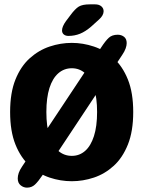

<svg xmlns="http://www.w3.org/2000/svg" viewBox="-20 -822 659 882"><path d="M521 -662.5Q537.5 -662.5 549.8 -653Q562 -643.5 562 -624Q562 -613 557.2 -599.5Q552.5 -586 541 -569L176.5 -19Q155.5 12 140.5 26Q125.5 40 104 40Q88 40 74.8 29.2Q61.5 18.5 61.5 -2.5Q61.5 -14 66 -27.5Q70.5 -41 81.5 -57L444 -603Q464.5 -634.5 479.8 -648.5Q495 -662.5 521 -662.5ZM310 10.5Q258 10.5 208 -6.2Q158 -23 116.8 -60Q75.5 -97 51 -158Q26.5 -219 26.5 -307.5Q26.5 -396 51 -456.8Q75.5 -517.5 116.8 -554.5Q158 -591.5 208 -608.2Q258 -625 310 -625Q361 -625 411.2 -608.2Q461.5 -591.5 502.2 -554.5Q543 -517.5 567.5 -456.8Q592 -396 592 -307.5Q592 -219 567.5 -158Q543 -97 502.2 -60Q461.5 -23 411.2 -6.2Q361 10.5 310 10.5ZM310 -106Q345 -106 371 -128.8Q397 -151.5 411.5 -196.5Q426 -241.5 426 -307.5Q426 -373 411.5 -417.8Q397 -462.5 371 -485.5Q345 -508.5 310 -508.5Q274.5 -508.5 248 -485.5Q221.5 -462.5 207.2 -417.8Q193 -373 193 -307.5Q193 -241.5 207.2 -196.5Q221.5 -151.5 248 -128.8Q274.5 -106 310 -106ZM294.5 -657Q281 -657 273 -663.8Q265 -670.5 265 -682Q265 -700 283 -725L303 -751.5Q325 -781.5 342 -791.8Q359 -802 392.5 -802H416.5Q435 -802 445.5 -793Q456 -784 456 -770.5Q456 -751.5 435 -732.5L399 -700Q372.5 -677 347.5 -667Q322.5 -657 294.5 -657Z"/></svg>

Font: Sono ExtraLight Monospace
Style: Bold
Weight: 700
Version: Version 2.112